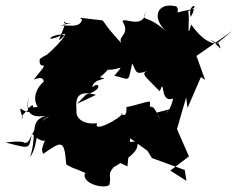

<svg xmlns="http://www.w3.org/2000/svg" viewBox="-25 -596 855 690"><path d="M284 -256C349 -274 330 -306 307 -282C307 -316 380 -311 334 -318C408 -380 327 -350 334 -349C399 -332 433 -380 386 -324C445 -310 434 -297 450 -368C466 -341 458 -324 505 -341C479 -331 498 -321 549 -268C570 -323 547 -223 597 -242C584 -179 553 -185 591 -205C512 -183 543 -200 548 -169C516 -249 514 -184 514 -229C518 -237 470 -219 429 -211C434 -159 398 -197 414 -187C409 -172 309 -116 324 -153C244 -145 249 -203 250 -190C251 -216 232 -280 320 -255L252 -223ZM730 -454C768 -426 775 -406 761 -440C764 -444 724 -420 662 -508C644 -442 659 -529 651 -556C704 -577 648 -591 660 -535C679 -563 661 -564 687 -567C573 -546 630 -545 609 -573C540 -590 517 -533 573 -483C494 -552 486 -511 498 -554C493 -486 412 -539 416 -518C444 -471 397 -468 411 -441C323 -535 362 -520 324 -525C274 -530 253 -536 270 -526C262 -492 217 -508 190 -504C278 -524 181 -504 210 -519C203 -475 165 -427 207 -469C177 -482 122 -443 183 -463C251 -507 165 -411 126 -386C201 -401 170 -422 118 -384C111 -332 168 -397 96 -310C159 -334 106 -269 168 -314C145 -328 76 -263 111 -211C78 -215 41 -171 57 -171C32 -244 62 -173 95 -200C96 -252 68 -165 77 -242C61 -170 114 -176 140 -180C77 -161 111 -117 83 -31C121 -85 93 -158 154 -179C84 -142 88 -82 67 -83C38 -59 114 -98 -5 -84C91 -59 76 -61 90 -115C146 -61 142 -121 127 -64C167 -67 112 -89 130 -43C197 -89 206 -97 213 -5C242 14 296 25 279 30C274 66 348 83 368 69C377 28 359 36 383 5C481 -51 466 -68 471 -86C409 -91 412 -68 362 -32L433 2L443 -99L505 -54L521 -28L639 15L645 54L587 17L654 -34L611 -132L644 -246L649 -208L697 -319L712 -309L681 -395L810 -485L755 -440Z"/></svg>

Font: Hussar Lance
Style: ExBdObl
Weight: 700
Foundry: Cannot Into Space Fonts, PlusOne Fonts
Version: Version 2.270